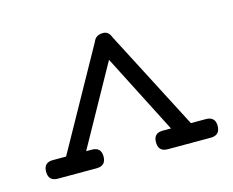

<svg xmlns="http://www.w3.org/2000/svg" viewBox="-59 -511 596 492"><g transform="rotate(-15 239.0 -264.5)"><path d="M445.3 -148.4H405.8L268.6 -413.1C264.6 -424.2 257.8 -429.7 248 -429.7C241.9 -429.7 236.6 -428.5 232.2 -426C227.8 -423.6 224.3 -419.1 221.7 -412.6L74.7 -148.4H39.6C23.3 -148.4 15.1 -140.3 15.1 -124C15.1 -107.4 23.3 -99.1 39.6 -99.1H142.6C159.2 -99.1 167.5 -107.4 167.5 -124C167.5 -140.3 159.2 -148.4 142.6 -148.4H127.9L245.1 -359.4L353 -148.4H331.1C314.8 -148.4 306.6 -140.3 306.6 -124C306.6 -107.4 314.8 -99.1 331.1 -99.1H445.3C461.9 -99.1 470.2 -107.4 470.2 -124C470.2 -140.3 461.9 -148.4 445.3 -148.4Z"/></g></svg>

Font: Nathan
Style: Regular
Weight: 400
Designer: Peter Wiegel
Foundry: Peter Wiegel
Version: Version 1.001 2009